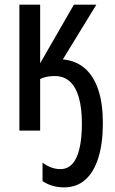

<svg xmlns="http://www.w3.org/2000/svg" viewBox="-20 -559 493 822"><path d="M420.4 -32.2Q420.4 54.7 401.1 116.5Q381.8 178.2 345 210.7Q308.1 243.2 254.4 243.2Q227.5 243.2 204.6 236.3Q181.6 229.5 162.1 216.3V137.2Q180.7 151.4 199.7 158.2Q218.8 165 238.8 165Q269 165 289.6 142.8Q310.1 120.6 320.3 76.7Q330.6 32.7 330.6 -30.8Q330.6 -96.2 317.6 -141.4Q304.7 -186.5 279.1 -210Q253.4 -233.4 214.8 -233.4Q195.8 -233.4 180.2 -230.2Q164.6 -227.1 151.9 -220.7V0H63V-539.1H151.9V-288.1L296.4 -539.1H392.6L249 -304.7Q305.7 -299.3 343.8 -265.9Q381.8 -232.4 401.1 -173.6Q420.4 -114.7 420.4 -32.2Z"/></svg>

Font: Open Sans Condensed Medium
Style: Regular
Weight: 500
Width: 3
Designer: Monotype Design Team
Foundry: Monotype Imaging Inc.
Version: Version 3.000